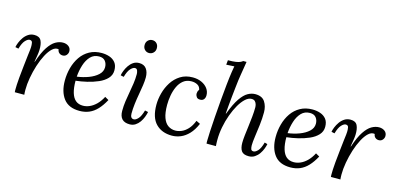

<svg xmlns="http://www.w3.org/2000/svg" viewBox="-69 -1184 3362 1624"><g transform="rotate(15 1612.5 -372.0)"><path d="M101 0Q100 -7 100 -12.5Q100 -18 100 -26Q100 -43 101 -66.5Q102 -90 105.5 -129Q109 -168 116 -231Q123 -296 127 -329Q131 -362 133 -377.5Q135 -393 135 -403Q136 -423 132.5 -442Q129 -461 108 -461Q92 -461 71 -439Q50 -417 35 -364L7 -370Q10 -388 19.5 -411.5Q29 -435 45 -458Q61 -481 84 -496Q107 -511 137 -511Q182 -511 197 -480Q212 -449 210 -397Q209 -375 204.5 -348.5Q200 -322 195 -293H198Q227 -380 258.5 -427Q290 -474 322.5 -492.5Q355 -511 387 -511Q417 -511 437 -495.5Q457 -480 457 -453Q457 -435 444.5 -420Q432 -405 411 -405Q393 -405 380 -416Q367 -427 365 -447Q337 -453 310.5 -429Q284 -405 260.5 -360.5Q237 -316 219.5 -261Q202 -206 192 -149Q182 -92 182 -43Q182 -28 182.5 -20.5Q183 -13 184 0Z M727 -511Q763 -511 795 -500Q827 -489 847 -464Q867 -439 867 -396Q867 -355 839 -325Q811 -295 766 -275.5Q721 -256 670 -244Q619 -232 572 -227Q572 -165 584.5 -123Q597 -81 622 -60Q647 -39 686 -39Q715 -39 744.5 -52Q774 -65 801 -91.5Q828 -118 850 -160L883 -141Q855 -89 823 -55Q791 -21 753 -5Q715 11 669 11Q574 11 529 -48.5Q484 -108 484 -205Q484 -263 499 -318Q514 -373 544 -416.5Q574 -460 620 -485.5Q666 -511 727 -511ZM713 -477Q667 -477 637.5 -446Q608 -415 592.5 -366Q577 -317 573 -263Q626 -270 674 -288Q722 -306 753 -334.5Q784 -363 784 -401Q784 -433 766.5 -455Q749 -477 713 -477Z M1055 -511Q1097 -511 1118 -482.5Q1139 -454 1139 -407Q1139 -377 1133.5 -338.5Q1128 -300 1120 -256Q1112 -212 1106.5 -167.5Q1101 -123 1101 -81Q1101 -61 1108.5 -50Q1116 -39 1132 -39Q1149 -39 1169.5 -61Q1190 -83 1205 -136L1233 -130Q1229 -109 1219.5 -84.5Q1210 -60 1195 -38.5Q1180 -17 1158.5 -3Q1137 11 1109 11Q1063 11 1041 -13Q1019 -37 1019 -83Q1019 -127 1025 -168.5Q1031 -210 1038.5 -250.5Q1046 -291 1052 -332Q1058 -373 1058 -416Q1058 -429 1052.5 -445Q1047 -461 1030 -461Q1014 -461 993 -439Q972 -417 957 -364L929 -370Q932 -388 941 -411.5Q950 -435 965.5 -458Q981 -481 1003 -496Q1025 -511 1055 -511ZM1112 -727Q1135 -727 1150 -711.5Q1165 -696 1165 -670Q1165 -645 1149 -629.5Q1133 -614 1111 -614Q1089 -614 1073.5 -629.5Q1058 -645 1058 -670Q1058 -696 1074 -711.5Q1090 -727 1112 -727Z M1524 -511Q1567 -511 1601 -495.5Q1635 -480 1654.5 -453.5Q1674 -427 1674 -394Q1674 -372 1663 -358.5Q1652 -345 1632 -345Q1608 -344 1598.5 -359Q1589 -374 1589 -385Q1589 -394 1591.5 -404Q1594 -414 1602 -423Q1597 -451 1574.5 -463.5Q1552 -476 1523 -476Q1480 -476 1451 -453Q1422 -430 1405 -393Q1388 -356 1380.5 -313.5Q1373 -271 1373 -231Q1373 -161 1388.5 -118.5Q1404 -76 1432 -57Q1460 -38 1495 -38Q1521 -38 1549 -49.5Q1577 -61 1603 -88.5Q1629 -116 1648 -164L1683 -147Q1658 -89 1625 -54.5Q1592 -20 1554.5 -4.5Q1517 11 1478 11Q1390 11 1337.5 -42.5Q1285 -96 1285 -208Q1285 -257 1299 -310Q1313 -363 1342 -408.5Q1371 -454 1416.5 -482.5Q1462 -511 1524 -511Z M2151 11Q2104 11 2087 -14Q2070 -39 2070 -85Q2070 -113 2074.5 -151.5Q2079 -190 2084.5 -233Q2090 -276 2094.5 -320Q2099 -364 2099 -403Q2099 -415 2095 -429Q2091 -443 2081 -453.5Q2071 -464 2051 -464Q2024 -464 1997 -439.5Q1970 -415 1945.5 -373Q1921 -331 1901.5 -277.5Q1882 -224 1871 -166.5Q1860 -109 1860 -53Q1860 -38 1860.5 -25.5Q1861 -13 1862 0H1780Q1779 -7 1779 -12.5Q1779 -18 1779 -26Q1779 -53 1782 -109Q1785 -165 1790 -236.5Q1795 -308 1801.5 -383Q1808 -458 1815 -525.5Q1822 -593 1829 -639Q1833 -665 1834.5 -672Q1836 -679 1838 -692L1768 -688L1772 -728Q1816 -728 1840.5 -732Q1865 -736 1878 -742Q1891 -748 1899 -755H1928Q1924 -730 1919 -699Q1914 -668 1909 -638Q1904 -608 1901 -585Q1898 -560 1893.5 -520.5Q1889 -481 1884.5 -437.5Q1880 -394 1876.5 -354Q1873 -314 1871 -288H1874Q1908 -379 1941 -427Q1974 -475 2006.5 -493Q2039 -511 2071 -511Q2131 -511 2156 -472.5Q2181 -434 2181 -381Q2181 -326 2174 -268.5Q2167 -211 2160 -162.5Q2153 -114 2153 -85Q2153 -67 2157.5 -53Q2162 -39 2180 -39Q2197 -39 2217.5 -60.5Q2238 -82 2253 -136L2278 -129Q2275 -112 2266 -88Q2257 -64 2241.5 -41.5Q2226 -19 2203.5 -4Q2181 11 2151 11Z M2573 -511Q2609 -511 2641 -500Q2673 -489 2693 -464Q2713 -439 2713 -396Q2713 -355 2685 -325Q2657 -295 2612 -275.5Q2567 -256 2516 -244Q2465 -232 2418 -227Q2418 -165 2430.5 -123Q2443 -81 2468 -60Q2493 -39 2532 -39Q2561 -39 2590.5 -52Q2620 -65 2647 -91.5Q2674 -118 2696 -160L2729 -141Q2701 -89 2669 -55Q2637 -21 2599 -5Q2561 11 2515 11Q2420 11 2375 -48.5Q2330 -108 2330 -205Q2330 -263 2345 -318Q2360 -373 2390 -416.5Q2420 -460 2466 -485.5Q2512 -511 2573 -511ZM2559 -477Q2513 -477 2483.5 -446Q2454 -415 2438.5 -366Q2423 -317 2419 -263Q2472 -270 2520 -288Q2568 -306 2599 -334.5Q2630 -363 2630 -401Q2630 -433 2612.5 -455Q2595 -477 2559 -477Z M2869 0Q2868 -7 2868 -12.5Q2868 -18 2868 -26Q2868 -43 2869 -66.5Q2870 -90 2873.5 -129Q2877 -168 2884 -231Q2891 -296 2895 -329Q2899 -362 2901 -377.5Q2903 -393 2903 -403Q2904 -423 2900.5 -442Q2897 -461 2876 -461Q2860 -461 2839 -439Q2818 -417 2803 -364L2775 -370Q2778 -388 2787.5 -411.5Q2797 -435 2813 -458Q2829 -481 2852 -496Q2875 -511 2905 -511Q2950 -511 2965 -480Q2980 -449 2978 -397Q2977 -375 2972.5 -348.5Q2968 -322 2963 -293H2966Q2995 -380 3026.5 -427Q3058 -474 3090.5 -492.5Q3123 -511 3155 -511Q3185 -511 3205 -495.5Q3225 -480 3225 -453Q3225 -435 3212.5 -420Q3200 -405 3179 -405Q3161 -405 3148 -416Q3135 -427 3133 -447Q3105 -453 3078.5 -429Q3052 -405 3028.5 -360.5Q3005 -316 2987.5 -261Q2970 -206 2960 -149Q2950 -92 2950 -43Q2950 -28 2950.5 -20.5Q2951 -13 2952 0Z"/></g></svg>

Font: Lora Italic
Style: Italic
Weight: 400
Italic angle: -3°
Designer: Olga Karpushina, Alexei Vanyashin (Cyrillic)
Foundry: Cyreal
Version: Version 2.210; ttfautohint (v1.8.1.43-b0c9)